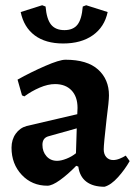

<svg xmlns="http://www.w3.org/2000/svg" viewBox="-20 -701 515 733"><path d="M279 -65 271 -68Q239 -35 209 -13.5Q179 8 161 8Q102 8 63 -33.5Q24 -75 24 -137Q24 -168 40 -190.5Q56 -213 82 -220L275 -265L276 -289Q276 -332 253 -356Q230 -380 190 -380Q163 -380 131.5 -366.5Q100 -353 73 -333L64 -337L47 -397Q97 -425 152 -449Q207 -473 230 -473Q313 -473 354.5 -435.5Q396 -398 396 -337Q396 -315 387 -247Q376 -150 376 -131Q376 -112 386 -101Q396 -90 412 -90Q424 -90 437.5 -95.5Q451 -101 460 -107L475 -86Q457 -54 430.5 -24.5Q404 5 379 12Q335 12 309.5 -7.5Q284 -27 279 -65ZM270 -116 273 -211 166 -181Q142 -175 142 -148Q142 -122 157.5 -104.5Q173 -87 198 -87Q213 -87 233.5 -95Q254 -103 270 -116ZM59 -655 141 -681 154 -676Q158 -628 175 -607Q192 -586 226 -586Q259 -586 275.5 -606.5Q292 -627 296 -676L309 -681L391 -655Q379 -598 334.5 -566.5Q290 -535 221 -535Q154 -535 112.5 -566Q71 -597 59 -655Z"/></svg>

Font: Alegreya
Style: Bold
Weight: 700
Designer: Juan Pablo del Peral
Foundry: Huerta Tipografica
Version: Version 2.008; ttfautohint (v1.8)